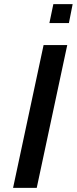

<svg xmlns="http://www.w3.org/2000/svg" viewBox="-20 -905 370 925"><path d="M43 0 190 -688H304L157 0ZM218 -794 237 -885H330L312 -794Z"/></svg>

Font: Saira Medium
Style: Italic
Weight: 500
Italic angle: -12°
Designer: Hector Gatti with collaboration of the Omnibus-Type team
Foundry: Omnibus-Type
Version: Version 1.100; ttfautohint (v1.8.3)